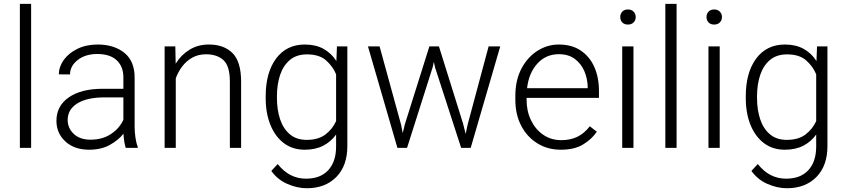

<svg xmlns="http://www.w3.org/2000/svg" viewBox="-20 -770 4406 1000"><path d="M142.1 -750V0H83.5V-750Z M634.8 0Q630.4 -13.7 627.2 -33.4Q624 -53.2 623 -73.7Q596.7 -40 551.8 -15.1Q506.8 9.8 444.3 9.8Q367.2 9.8 320.6 -33.2Q273.9 -76.2 273.9 -140.6Q273.9 -218.3 338.4 -262.9Q402.8 -307.6 514.6 -307.6H622.6V-367.2Q622.6 -423.8 587.6 -456.3Q552.7 -488.8 486.3 -488.8Q424.8 -488.8 384.8 -457.5Q344.7 -426.3 344.7 -382.3L286.6 -382.8Q286.6 -422.4 312 -457.8Q337.4 -493.2 383.1 -515.6Q428.7 -538.1 489.3 -538.1Q573.7 -538.1 627.4 -495.1Q681.2 -452.1 681.2 -366.2V-110.8Q681.2 -83.5 685.3 -54.2Q689.5 -24.9 697.3 -6.3V0ZM451.2 -42.5Q514.6 -42.5 559.1 -72.8Q603.5 -103 622.6 -146.5V-262.7H522.9Q433.1 -262.7 382.8 -231.4Q332.5 -200.2 332.5 -145.5Q332.5 -102.5 364.3 -72.5Q396 -42.5 451.2 -42.5Z M1053.2 -487.3Q1011.7 -487.3 980.5 -469.2Q949.2 -451.2 928 -422.6Q906.7 -394 895.5 -361.8V0H837.4V-528.3H893.1L895 -438.5Q922.4 -483.4 966.6 -510.7Q1010.7 -538.1 1067.4 -538.1Q1146.5 -538.1 1191.2 -493.4Q1235.8 -448.7 1235.8 -344.2V0H1177.2V-344.7Q1177.2 -426.3 1143.8 -456.8Q1110.4 -487.3 1053.2 -487.3Z M1363.8 -258.8V-269Q1363.8 -392.1 1418 -465.1Q1472.2 -538.1 1567.9 -538.1Q1624.5 -538.1 1665.3 -515.4Q1706.1 -492.7 1731.9 -452.1L1734.9 -528.3H1789.1V-9.3Q1789.1 93.8 1731.4 152.1Q1673.8 210.4 1577.6 210.4Q1528.3 210.4 1476.8 188Q1425.3 165.5 1393.1 120.1L1426.3 84.5Q1458 124 1494.6 142.3Q1531.2 160.6 1573.7 160.6Q1648.9 160.6 1689.7 116.2Q1730.5 71.8 1730.5 -7.3V-69.3Q1704.1 -32.2 1663.6 -11.2Q1623 9.8 1566.9 9.8Q1503.9 9.8 1458.5 -24.4Q1413.1 -58.6 1388.4 -119.4Q1363.8 -180.2 1363.8 -258.8ZM1422.4 -269V-258.8Q1422.4 -197.8 1439 -148.4Q1455.6 -99.1 1490 -70.3Q1524.4 -41.5 1577.6 -41.5Q1637.7 -41.5 1674.6 -69.3Q1711.4 -97.2 1730.5 -139.2V-382.8Q1713.9 -423.8 1678.5 -455.3Q1643.1 -486.8 1578.6 -486.8Q1524.9 -486.8 1490.2 -458Q1455.6 -429.2 1439 -379.9Q1422.4 -330.6 1422.4 -269Z M2088.9 -123.5 2216.3 -528.3H2266.1L2391.6 -127L2405.3 -72.3L2416 -122.6L2524.9 -528.3H2585.4L2431.6 0H2381.8L2245.6 -419.9L2239.7 -447.8L2233.4 -419.4L2100.1 0H2049.8L1896.5 -528.3H1957L2068.8 -121.1L2077.6 -76.7Z M2901.4 9.8Q2832.5 9.8 2778.8 -23.4Q2725.1 -56.6 2694.6 -115.2Q2664.1 -173.8 2664.1 -249.5V-270.5Q2664.1 -352.1 2695.6 -412.1Q2727.1 -472.2 2778.8 -505.1Q2830.6 -538.1 2890.6 -538.1Q2958 -538.1 3004.6 -506.8Q3051.3 -475.6 3075.4 -421.1Q3099.6 -366.7 3099.6 -295.9V-260.3H2722.7V-249.5Q2722.7 -191.4 2745.6 -143.8Q2768.6 -96.2 2809.3 -68.1Q2850.1 -40 2903.8 -40Q2950.2 -40 2986.6 -57.4Q3022.9 -74.7 3051.8 -112.3L3088.4 -84Q3062.5 -45.4 3017.3 -17.8Q2972.2 9.8 2901.4 9.8ZM2890.6 -487.8Q2823.7 -487.8 2779.1 -439.2Q2734.4 -390.6 2725.1 -310.5H3041V-316.9Q3040 -361.3 3023.2 -400.1Q3006.3 -439 2973.4 -463.4Q2940.4 -487.8 2890.6 -487.8Z M3210.4 -681.2Q3210.4 -697.8 3220.9 -709.2Q3231.4 -720.7 3250.5 -720.7Q3269 -720.7 3280 -709.2Q3291 -697.8 3291 -681.2Q3291 -664.6 3280 -653.3Q3269 -642.1 3250.5 -642.1Q3231.4 -642.1 3220.9 -653.3Q3210.4 -664.6 3210.4 -681.2ZM3279.3 -528.3V0H3220.7V-528.3Z M3503.9 -750V0H3445.3V-750Z M3659.7 -681.2Q3659.7 -697.8 3670.2 -709.2Q3680.7 -720.7 3699.7 -720.7Q3718.3 -720.7 3729.2 -709.2Q3740.2 -697.8 3740.2 -681.2Q3740.2 -664.6 3729.2 -653.3Q3718.3 -642.1 3699.7 -642.1Q3680.7 -642.1 3670.2 -653.3Q3659.7 -664.6 3659.7 -681.2ZM3728.5 -528.3V0H3669.9V-528.3Z M3864.3 -258.8V-269Q3864.3 -392.1 3918.5 -465.1Q3972.7 -538.1 4068.4 -538.1Q4125 -538.1 4165.8 -515.4Q4206.5 -492.7 4232.4 -452.1L4235.4 -528.3H4289.6V-9.3Q4289.6 93.8 4231.9 152.1Q4174.3 210.4 4078.1 210.4Q4028.8 210.4 3977.3 188Q3925.8 165.5 3893.6 120.1L3926.8 84.5Q3958.5 124 3995.1 142.3Q4031.7 160.6 4074.2 160.6Q4149.4 160.6 4190.2 116.2Q4231 71.8 4231 -7.3V-69.3Q4204.6 -32.2 4164.1 -11.2Q4123.5 9.8 4067.4 9.8Q4004.4 9.8 3959 -24.4Q3913.6 -58.6 3888.9 -119.4Q3864.3 -180.2 3864.3 -258.8ZM3922.9 -269V-258.8Q3922.9 -197.8 3939.5 -148.4Q3956.1 -99.1 3990.5 -70.3Q4024.9 -41.5 4078.1 -41.5Q4138.2 -41.5 4175 -69.3Q4211.9 -97.2 4231 -139.2V-382.8Q4214.4 -423.8 4179 -455.3Q4143.6 -486.8 4079.1 -486.8Q4025.4 -486.8 3990.7 -458Q3956.1 -429.2 3939.5 -379.9Q3922.9 -330.6 3922.9 -269Z"/></svg>

Font: Vazirmatn RD FD ExtraLight
Style: Regular
Weight: 200
Designer: Saber Rastikerdar
Foundry: Saber Rastikerdar
Version: Version 33.003